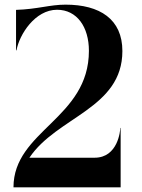

<svg xmlns="http://www.w3.org/2000/svg" viewBox="-20 -806 612 826"><path d="M38 0H499V-255.5H497.5C497.5 -244 487.5 -127.5 387 -127.5H106.5C224.5 -304 506.5 -339 506.5 -586.5C506.5 -723.5 409.5 -786 262 -786C194 -786 142 -766.5 49 -763.5V-589.5H51C63 -657 130.5 -764 225.5 -764C311 -764 362.5 -690 362.5 -587.5C362.5 -295 38 -244.5 38 0Z"/></svg>

Font: Beautique Display
Style: Bold
Weight: 700
Designer: Nhat-Quang Ngo
Version: Version 1.100;Glyphs 3.2.3 (3260)